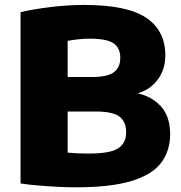

<svg xmlns="http://www.w3.org/2000/svg" viewBox="-20 -770 754 799"><path d="M294 9.5Q261.5 9.5 221.2 7.5Q181 5.5 140 2Q99 -1.5 65.5 -6.5V-719.5Q121.5 -732.5 193.2 -741Q265 -749.5 329.5 -749.5Q509 -749.5 588.5 -696Q668 -642.5 668 -539Q668 -481.5 636.8 -439.2Q605.5 -397 553 -381.5Q612.5 -368.5 650.2 -326.8Q688 -285 688 -211.5Q688 -142.5 651 -93Q614 -43.5 527.8 -17Q441.5 9.5 294 9.5ZM354 -609Q329 -609 305.8 -606.5Q282.5 -604 261.5 -600V-449.5H362Q427.5 -449.5 454 -469.5Q480.5 -489.5 480.5 -529.5Q480.5 -570.5 452.5 -589.8Q424.5 -609 354 -609ZM349 -131Q440 -131 472.5 -153.2Q505 -175.5 505 -219Q505 -264 476.8 -285Q448.5 -306 379 -306H261.5V-135Q286 -132.5 306.5 -131.8Q327 -131 349 -131Z"/></svg>

Font: Encode Sans SmExp XBd
Style: Regular
Weight: 800
Width: 6
Designer: Multiple Designers
Foundry: Impallari Type
Version: Version 3.002; ttfautohint (v1.8.3) -l 8 -r 50 -G 200 -x 14 